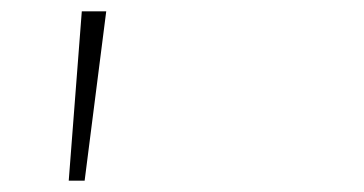

<svg xmlns="http://www.w3.org/2000/svg" viewBox="-20 -678 640 338"><path d="M124 -658H167L129 -360H101Z"/></svg>

Font: Ysabeau Light
Style: Regular
Weight: 300
Designer: Christian Thalmann (Catharsis Fonts)
Version: Version 0.003